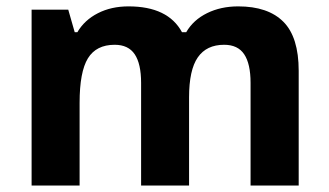

<svg xmlns="http://www.w3.org/2000/svg" viewBox="-20 -576 1022 596"><path d="M566.9 0H418V-318.8Q418 -377.9 398.2 -407.5Q378.4 -437 335.9 -437Q278.8 -437 252.9 -395Q227.1 -353 227.1 -256.8V0H78.1V-545.9H191.9L211.9 -476.1H220.2Q242.2 -513.7 283.7 -534.9Q325.2 -556.2 378.9 -556.2Q501.5 -556.2 544.9 -476.1H558.1Q580.1 -514.2 622.8 -535.2Q665.5 -556.2 719.2 -556.2Q812 -556.2 859.6 -508.5Q907.2 -460.9 907.2 -356V0H757.8V-318.8Q757.8 -377.9 738 -407.5Q718.3 -437 675.8 -437Q621.1 -437 594 -397.9Q566.9 -358.9 566.9 -273.9Z"/></svg>

Font: Sahel FD
Style: Bold-FD
Weight: 700
Foundry: Saber Rastikerdar (saber.rastikerdar@gmail.com)
Version: Version 3.3.0